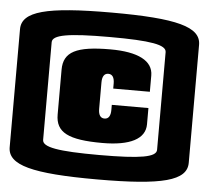

<svg xmlns="http://www.w3.org/2000/svg" viewBox="-56 -830 1021 940"><g transform="rotate(5 455.0 -360.0)"><path d="M675 -400V-480C675 -552 601 -590 465 -590C297 -590 235 -558 235 -470V-250C235 -162 297 -130 465 -130C601 -130 675 -168 675 -240V-320H495V-295C495 -266 485 -250 465 -250C445 -250 435 -266 435 -295V-425C435 -454 445 -470 465 -470C485 -470 495 -454 495 -425V-400ZM735 -600V-120C735 -84 659 -70 455 -70C251 -70 175 -84 175 -120V-600C175 -636 251 -650 455 -650C659 -650 735 -636 735 -600ZM15 -70C15 18 134 50 455 50C776 50 895 18 895 -70V-650C895 -738 776 -770 455 -770C134 -770 15 -738 15 -650Z"/></g></svg>

Font: MikodacsPCS
Style: Regular
Weight: 900
Designer: gluk (gluksza@wp.pl)
Foundry: gluk (gluksza@wp.pl)
Version: Version 0.27